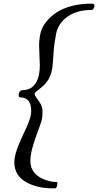

<svg xmlns="http://www.w3.org/2000/svg" viewBox="-20 -858 538 1052"><path d="M93.3 -324.2Q82 -324.2 82 -336.2Q82 -348.1 88.1 -356Q94.2 -363.8 101.1 -363.8Q175.3 -363.8 193.4 -448.2Q198.2 -473.1 198.2 -500L194.3 -606.9Q194.3 -641.1 201.4 -674.3Q208.5 -707.5 232.7 -737.8Q256.8 -768.1 289.1 -789.1Q363.8 -837.9 481.9 -837.9Q497.6 -837.9 497.6 -827.6Q497.6 -817.4 492.4 -810.3Q487.3 -803.2 480.5 -803.2Q459 -803.2 437.5 -800.5Q416 -797.9 390.1 -788.1Q364.3 -778.3 343.8 -762.2Q298.8 -727.5 287.6 -673.8Q276.4 -616.7 273.9 -574.7Q269.5 -499 265.1 -477.3Q260.7 -455.6 255.1 -442.4Q249.5 -429.2 242.7 -418.5Q229 -397.5 214.8 -386.2Q205.1 -377 196.8 -370.6Q188.5 -364.3 182.6 -359.4Q169.9 -349.6 169.9 -342.8Q169.9 -335.4 180.7 -321Q191.4 -306.6 197.3 -297.4Q212.9 -273.9 212.9 -249.5Q212.9 -225.1 210.9 -212.9Q209 -200.7 205.1 -188Q201.2 -175.3 195.1 -159.4Q189 -143.6 181.9 -123.3Q174.8 -103 168.7 -85Q162.6 -66.9 157.7 -48.8Q146.5 -6.3 146.5 22.7Q146.5 51.8 157 71Q167.5 90.3 183.1 103Q208.5 124 250.5 134.3Q267.6 139.2 289.6 139.2Q294.4 139.2 294.4 144.3Q294.4 149.4 293.7 154.1Q293 158.7 291.5 163.1Q288.1 173.8 282.2 173.8H266.6Q186 173.8 126 141.6Q58.6 104.5 58.6 31.7Q58.6 -13.2 89.4 -81.1Q97.7 -99.1 105.7 -117.7Q113.8 -136.2 122.1 -153.3Q130.4 -170.4 136.7 -187.5Q150.9 -224.6 150.9 -247.6Q150.9 -270.5 147.2 -283Q143.6 -295.4 136.7 -304.7Q121.1 -324.2 93.3 -324.2Z"/></svg>

Font: Cardo-Italic
Style: Italic
Weight: 400
Italic angle: -12°
Designer: David J. Perry
Foundry: David J. Perry
Version: Version 0.991